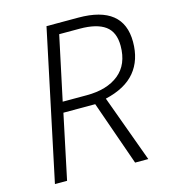

<svg xmlns="http://www.w3.org/2000/svg" viewBox="-107 -800 782 886"><g transform="rotate(-15 284.0 -357.0)"><path d="M46 0 197 -714H349Q564 -714 564 -541Q564 -454 517.5 -398Q471 -342 375 -320L492 0H429L321 -308H169L104 0ZM294 -358Q391 -358 447.5 -403.5Q504 -449 504 -538Q504 -604 463.5 -633.5Q423 -663 342 -663H244L179 -358Z"/></g></svg>

Font: Noto Sans Light
Style: Italic
Weight: 300
Italic angle: -12°
Designer: Monotype Design Team
Foundry: Monotype Imaging Inc.
Version: Version 2.013; ttfautohint (v1.8.4.7-5d5b)